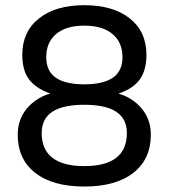

<svg xmlns="http://www.w3.org/2000/svg" viewBox="-20 -699 640 729"><path d="M47.3 -187.8Q47.3 -252.7 91.2 -297.2Q135.1 -341.6 204.8 -351V-334.5Q136.7 -349.5 100.7 -385.4Q64.6 -421.2 64.6 -490.7Q64.6 -579 128 -629.1Q191.4 -679.3 300 -679.3Q409.3 -679.3 472.7 -629.1Q536 -579 536 -490.7Q536 -421 500 -384.6Q463.9 -348.2 396.4 -335.1V-351Q466.2 -341 509.4 -296.6Q552.7 -252.1 552.7 -187.8Q552.7 -94.5 486.2 -42.6Q419.6 9.3 300 9.3Q180.4 9.3 113.8 -42.6Q47.3 -94.5 47.3 -187.8ZM461.7 -193.8Q461.7 -248.1 421.3 -274.7Q381 -301.2 300 -301.2Q219 -301.2 178.7 -274.7Q138.3 -248.1 138.3 -193.8Q138.3 -131.2 179.1 -99.8Q219.9 -68.3 300 -68.3Q380.7 -68.3 421.2 -99.8Q461.7 -131.2 461.7 -193.8ZM445 -482.2Q445 -538.4 406.9 -570.1Q368.7 -601.7 300 -601.7Q231.3 -601.7 193.4 -570.1Q155.6 -538.4 155.6 -482.2Q155.6 -428.6 192.2 -403.7Q228.9 -378.8 300 -378.8Q371.1 -378.8 408.1 -403.7Q445 -428.6 445 -482.2Z"/></svg>

Font: SN Pro Thin
Style: Regular
Weight: 200
Designer: Tobias Whetton
Foundry: Supernotes
Version: Version 1.003;Glyphs 3.3 (3324)